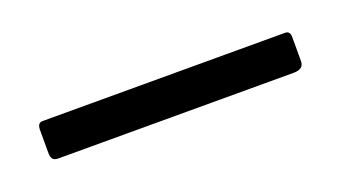

<svg xmlns="http://www.w3.org/2000/svg" viewBox="-24 -793 320 180"><g transform="rotate(-20 136.0 -703.0)"><path d="M262 -716V-692Q262 -684 252 -684H17Q13 -684 11.5 -686Q10 -688 10 -692V-715Q10 -722 15 -722H257Q262 -722 262 -716Z"/></g></svg>

Font: Libre Franklin Thin Thin
Style: Regular
Weight: 250
Version: Version 3.000